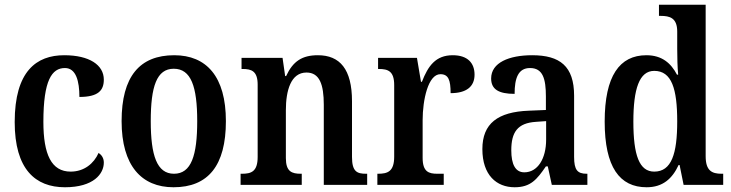

<svg xmlns="http://www.w3.org/2000/svg" viewBox="-20 -780 3086 810"><path d="M254 10C375 10 418 -47 418 -94C418 -113 409 -126 396 -135C376 -90 335 -56 278 -56C197 -56 163 -128 163 -266C163 -442 199 -493 254 -493C301 -493 315 -437 315 -371C395 -371 418 -399 418 -444C418 -506 357 -547 251 -547C134 -547 42 -480 42 -265C42 -66 129 10 254 10Z M712 10C858 10 933 -81 933 -269C933 -457 851 -547 715 -547C569 -547 493 -457 493 -269C493 -81 577 10 712 10ZM714 -47C642 -47 616 -124 616 -269C616 -415 641 -490 713 -490C786 -490 812 -415 812 -269C812 -124 787 -47 714 -47Z M995 0H1253V-47H1249C1211 -47 1186 -56 1186 -113V-315C1186 -398 1207 -474 1273 -474C1328 -474 1346 -424 1346 -338V0H1529V-47H1524C1486 -47 1465 -56 1465 -118V-353C1465 -488 1414 -547 1321 -547C1255 -547 1216 -522 1187 -459H1183L1172 -536H999V-489H1004C1041 -489 1067 -480 1067 -423V-118C1067 -56 1040 -47 1001 -47H995Z M1572 0H1852V-47H1825C1789 -47 1763 -55 1763 -114V-273C1763 -358 1786 -467 1838 -467C1872 -467 1881 -442 1881 -387C1947 -387 1982 -414 1982 -465C1982 -514 1953 -547 1890 -547C1818 -547 1786 -502 1760 -435H1756L1739 -536H1575V-489H1578C1617 -489 1643 -480 1643 -421V-119C1643 -56 1615 -47 1575 -47H1572Z M2151 10C2219 10 2245 -23 2283 -78H2291L2308 0H2458V-47H2455C2416 -47 2402 -63 2402 -118V-376C2402 -501 2342 -547 2225 -547C2128 -547 2052 -516 2052 -449C2052 -403 2084 -384 2151 -384C2151 -450 2166 -493 2216 -493C2270 -493 2283 -448 2283 -373V-316L2211 -313C2080 -308 2015 -259 2015 -151C2015 -41 2075 10 2151 10ZM2192 -53C2154 -53 2137 -87 2137 -146C2137 -222 2163 -261 2241 -266L2284 -269V-191C2284 -110 2248 -53 2192 -53Z M2708 10C2776 10 2816 -26 2843 -84H2847L2864 0H3031V-47H3024C2983 -47 2957 -60 2957 -121V-760H2760V-713H2767C2805 -713 2837 -705 2837 -647V-574C2837 -538 2838 -497 2841 -465H2836C2811 -513 2773 -547 2707 -547C2594 -547 2531 -460 2531 -267C2531 -75 2594 10 2708 10ZM2740 -56C2677 -56 2652 -125 2652 -267C2652 -405 2677 -481 2740 -481C2814 -481 2837 -405 2837 -268C2837 -131 2813 -56 2740 -56Z"/></svg>

Font: Noto Serif Bengali Condensed
Style: Regular
Weight: 400
Width: 3
Designer: Juan Bruce, Universal Thirst, Indian Type Foundry and the Monotype Design Team.
Foundry: Monotype Imaging Inc.
Version: Version 2.003